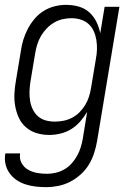

<svg xmlns="http://www.w3.org/2000/svg" viewBox="-28 -548 548 791"><path d="M162 223Q140 223 118.5 220.5Q97 218 77 211.5Q57 205 40 193.5Q23 182 11 165Q-1 148 -5.5 127Q-10 106 -6 84H55Q51 105 60.5 123Q70 141 87.5 151Q105 161 125 164.5Q145 168 166 168Q184 168 202.5 163.5Q221 159 237.5 149.5Q254 140 267 125.5Q280 111 289.5 94Q299 77 304.5 59Q310 41 313 24L331 -87Q318 -65 301.5 -46.5Q285 -28 264.5 -15.5Q244 -3 220.5 2.5Q197 8 175 8Q148 8 123 0.5Q98 -7 79 -23.5Q60 -40 49.5 -63Q39 -86 34.5 -111.5Q30 -137 31.5 -164Q33 -191 38 -218L58 -338Q61 -361 68 -384Q75 -407 86.5 -429Q98 -451 114.5 -470.5Q131 -490 152 -503Q173 -516 197 -522Q221 -528 244 -528Q271 -528 296 -521Q321 -514 339.5 -497.5Q358 -481 369 -458.5Q380 -436 385 -411L403 -520H464L372 33Q368 57 360 82Q352 107 338.5 129.5Q325 152 304.5 170.5Q284 189 260.5 201Q237 213 212 218Q187 223 162 223ZM198 -47Q215 -47 233.5 -50.5Q252 -54 269 -63Q286 -72 299.5 -85.5Q313 -99 323 -115.5Q333 -132 338.5 -149.5Q344 -167 347 -185L367 -305Q371 -325 371.5 -344.5Q372 -364 369 -383Q366 -402 358.5 -419Q351 -436 337.5 -448.5Q324 -461 305.5 -467Q287 -473 267 -473Q249 -473 230.5 -469Q212 -465 195 -455Q178 -445 164.5 -431Q151 -417 141 -400Q131 -383 125.5 -365Q120 -347 117 -329L97 -209Q94 -189 93.5 -170Q93 -151 96 -132.5Q99 -114 107 -97.5Q115 -81 128.5 -69Q142 -57 160 -52Q178 -47 198 -47Z"/></svg>

Font: Iosevka Light Oblique
Style: Regular
Weight: 300
Italic angle: -9°
Monospace: yes
Designer: Belleve Invis
Foundry: Belleve Invis
Version: Version 32.5.0; ttfautohint (v1.8.4)